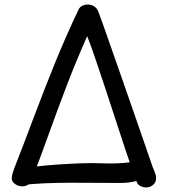

<svg xmlns="http://www.w3.org/2000/svg" viewBox="-20 -809 749 850"><path d="M628 21Q622 21 613 19Q604 17 596.5 11.5Q589 6 585 -4Q561 -70 537 -141Q513 -212 490 -284Q467 -356 444.5 -423Q422 -490 402.5 -548Q383 -606 366 -649Q318 -541 277.5 -435.5Q237 -330 199.5 -225.5Q162 -121 121 -14Q116 2 104 9Q92 16 78 16Q61 16 46.5 5.5Q32 -5 32 -19Q32 -27 34.5 -37Q37 -47 42 -61Q87 -176 130.5 -292Q174 -408 222 -526.5Q270 -645 327 -765Q332 -777 343.5 -783Q355 -789 368 -789Q385 -789 397.5 -780.5Q410 -772 416 -756Q421 -744 436 -701Q451 -658 473 -595.5Q495 -533 520.5 -460Q546 -387 571.5 -313.5Q597 -240 619 -176.5Q641 -113 656 -69Q660 -59 665.5 -46Q671 -33 671 -20Q671 -7 664.5 2Q658 11 648 16Q638 21 628 21ZM79 10Q64 11 58.5 0Q53 -11 53 -22Q53 -38 64 -49.5Q75 -61 92 -65Q108 -68 146 -72.5Q184 -77 234 -80.5Q284 -84 336 -86Q388 -88 432 -86Q462 -85 486.5 -85.5Q511 -86 531 -88Q551 -90 566 -92Q580 -94 590.5 -87.5Q601 -81 607 -69.5Q613 -58 613 -46Q613 -30 603 -20Q593 -10 577 -6Q561 -2 543.5 -0.5Q526 1 510 1Q468 1 412 0.5Q356 0 294.5 0Q233 0 177 2.5Q121 5 79 10Z"/></svg>

Font: Playpen Sans
Style: Regular
Weight: 400
Designer: Laura Meseguer, Veronika Burian, José Scaglione, Kostas Bartsokas, Vera Evstafieva, Tom Grace, Yorlmar Campos
Foundry: TypeTogether
Version: Version 2.000